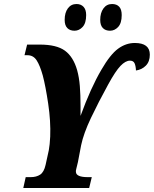

<svg xmlns="http://www.w3.org/2000/svg" viewBox="-20 -936 766 956"><path d="M108 -54H133Q161 -54 180 -66.5Q199 -79 207 -115L223 -188Q228 -215 230 -256Q233 -332 220 -419.5Q207 -507 193 -560Q179 -610 162.5 -635.5Q146 -661 117 -661H102L115 -714H178Q262 -714 303.5 -683.5Q345 -653 364 -587Q374 -551 377.5 -507.5Q381 -464 381 -406V-359Q432 -499 485 -589Q529 -665 568 -693.5Q607 -722 651 -722Q726 -722 726 -664Q726 -629 706 -609Q686 -589 657 -585Q656 -608 650 -621Q644 -634 627 -634Q605 -634 580 -608Q555 -582 519 -516Q470 -427 433 -349Q396 -271 384 -213L368 -129Q362 -103 359.5 -94Q357 -85 358 -80Q359 -54 417 -54H437L424 0H96ZM302 -837Q302 -873 318 -894.5Q334 -916 361 -916Q383 -916 396 -902Q409 -888 409 -861Q409 -821 391.5 -802Q374 -783 351 -783Q328 -783 315 -796.5Q302 -810 302 -837ZM479 -837Q479 -872 495 -894Q511 -916 538 -916Q561 -916 573.5 -902.5Q586 -889 586 -861Q586 -821 568.5 -802Q551 -783 528 -783Q505 -783 492 -796.5Q479 -810 479 -837Z"/></svg>

Font: Noto Serif CondExtraBold
Style: Italic
Weight: 800
Width: 3
Italic angle: -12°
Designer: Monotype Design Team
Foundry: Monotype Imaging Inc.
Version: Version 1.001